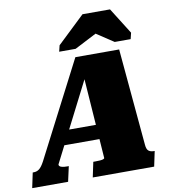

<svg xmlns="http://www.w3.org/2000/svg" viewBox="-149 -1041 1013 1127"><g transform="rotate(-10 357.5 -477.0)"><path d="M171 -301H432L419 -215H142ZM362 -607 381 -609 127 -110Q126 -105 130.5 -100Q135 -95 146.5 -92.5Q158 -90 175 -90H185L165 0H-49L-30 -90H-24Q-5 -90 9.5 -101.5Q24 -113 40 -143L334 -713H595L647 -136Q649 -109 660.5 -99.5Q672 -90 693 -90H697L678 0H312L331 -90H343Q360 -90 372 -91Q384 -92 390.5 -94.5Q397 -97 398 -100ZM583 -954H419L255 -798L246 -761H344L528 -856H433L577 -761H672L681 -798Z"/></g></svg>

Font: Roboto Serif Black
Style: Italic
Weight: 900
Italic angle: -10°
Version: Version 1.008